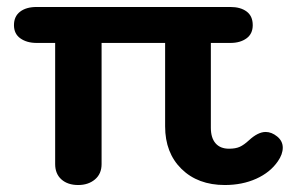

<svg xmlns="http://www.w3.org/2000/svg" viewBox="-20 -520 850 550"><path d="M790 -97Q790 -78 776 -58Q754 -26 714 -8Q674 10 624 10Q547 10 500 -36Q453 -82 453 -158V-397H271V-50Q271 -22 252 -6Q233 10 204 10Q174 10 156 -6Q138 -22 138 -50V-397H85Q57 -397 38.5 -410Q20 -423 20 -448Q20 -473 37.5 -486.5Q55 -500 85 -500H640Q669 -500 686.5 -487Q704 -474 704 -448Q704 -423 686 -410Q668 -397 640 -397H584V-154Q584 -125 597.5 -109.5Q611 -94 636 -94Q655 -94 667 -99.5Q679 -105 693 -118Q719 -142 741 -142Q758 -142 774 -129Q790 -116 790 -97Z"/></svg>

Font: Kodchasan
Style: Bold
Weight: 700
Designer: Katatrad Aksorn Co.,Ltd.
Foundry: Cadson Demak Co.,Ltd.
Version: Version 1.000; ttfautohint (v1.6)